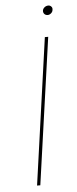

<svg xmlns="http://www.w3.org/2000/svg" viewBox="-56 -830 347 861"><g transform="rotate(-5 117.5 -400.0)"><path d="M183.1 -660.2 89.8 0H75.2L168 -660.2ZM169.9 -779.8Q171.4 -788.1 178.7 -793.9Q186 -799.8 195.8 -799.8Q203.6 -799.8 209 -793.9Q214.4 -788.1 212.9 -779.8Q212.4 -770.5 205.1 -764.2Q197.8 -757.8 189.9 -757.8Q180.2 -757.8 174.6 -763.9Q168.9 -770 169.9 -779.8Z"/></g></svg>

Font: Human Sans Thin
Style: Italic
Weight: 100
Italic angle: -8°
Designer: Tim Radville
Foundry: Continuum
Version: Version 1.000;FEAKit 1.0